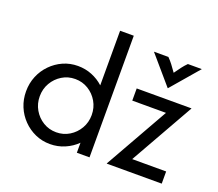

<svg xmlns="http://www.w3.org/2000/svg" viewBox="-114 -826 1123 989"><g transform="rotate(20 448.0 -331.0)"><path d="M245.1 5.6Q202.1 5.6 164.6 -11.1Q127.1 -27.8 98.3 -57.3Q69.4 -86.8 53.5 -125.3Q37.5 -163.9 37.5 -208.3Q37.5 -252.8 53.5 -291.3Q69.4 -329.9 98.3 -359.4Q127.1 -388.9 164.6 -405.6Q202.1 -422.2 245.1 -422.2Q286.1 -422.2 322.2 -407.6Q358.3 -393.1 386.1 -367.4V-666.7H461.1V0H391.7V-54.9Q363.9 -27.1 326 -10.8Q288.2 5.6 245.1 5.6ZM254.9 -62.5Q294.4 -62.5 326.7 -82.3Q359 -102.1 378.1 -135.1Q397.2 -168.1 397.2 -208.3Q397.2 -248.6 378.1 -281.6Q359 -314.6 326.7 -334.4Q294.4 -354.2 254.9 -354.2Q215.3 -354.2 183 -334.4Q150.7 -314.6 131.6 -281.6Q112.5 -248.6 112.5 -208.3Q112.5 -168.1 131.6 -135.1Q150.7 -102.1 183 -82.3Q215.3 -62.5 254.9 -62.5ZM555.6 0V-1.4L752.8 -350H568.1V-416.7H868.1V-415.3L670.8 -66.7H856.9V0ZM717.4 -472.9 586.8 -625H666Q680.6 -610.4 692.4 -594.8Q704.2 -579.2 719.4 -557.6Q734.7 -579.2 746.5 -594.8Q758.3 -610.4 772.9 -625H849.3L718.8 -472.9Z"/></g></svg>

Font: Afacad Flux
Style: Regular
Weight: 400
Designer: Kristian Moeller
Foundry: Dicotype
Version: Version 1.100